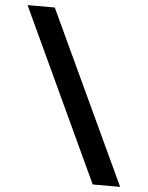

<svg xmlns="http://www.w3.org/2000/svg" viewBox="-58 -802 730 949"><g transform="rotate(5 307.0 -327.5)"><path d="M438 100 40 -755H175L574 100Z"/></g></svg>

Font: Intel One Mono
Style: Bold
Weight: 700
Monospace: yes
Designer: Fred Shallcrass
Foundry: Frere-Jones Type LLC
Version: Version 1.400;hotconv 1.1.0;makeotfexe 2.6.0;FJTRelease1.4